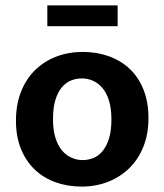

<svg xmlns="http://www.w3.org/2000/svg" viewBox="-20 -679 608 710"><path d="M529 -242Q529 -183 510 -136Q491 -89 457.5 -56.5Q424 -24 379 -6.5Q334 11 282 11Q230 11 185.5 -5Q141 -21 108.5 -52Q76 -83 57.5 -128.5Q39 -174 39 -232Q39 -293 58 -340.5Q77 -388 110.5 -420.5Q144 -453 189 -470Q234 -487 286 -487Q338 -487 382.5 -471Q427 -455 459.5 -424.5Q492 -394 510.5 -348Q529 -302 529 -242ZM392 -237Q392 -278 383 -307Q374 -336 358.5 -354Q343 -372 323.5 -380.5Q304 -389 283 -389Q262 -389 243 -381.5Q224 -374 209 -356.5Q194 -339 185 -310Q176 -281 176 -237Q176 -198 185 -169.5Q194 -141 209 -123Q224 -105 244 -96Q264 -87 285 -87Q306 -87 325 -94.5Q344 -102 359 -120Q374 -138 383 -166.5Q392 -195 392 -237ZM415 -659V-582H155V-659Z"/></svg>

Font: Mukta Mahee
Style: Bold
Weight: 700
Designer: Shuchita Grover, Noopur Datye, Girish Dalvi, Yashodeep Gholap
Foundry: Ek Type
Version: Version 2.538;PS 1.000;hotconv 16.6.51;makeotf.lib2.5.65220;